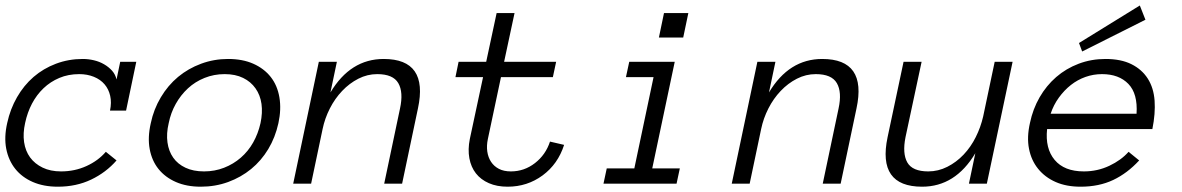

<svg xmlns="http://www.w3.org/2000/svg" viewBox="-27 -686 4414 717"><path d="M408.2 -86.9Q369.1 -42 313.5 -15.4Q257.8 11.2 189 11.2Q136.2 11.2 95.7 -6.3Q55.2 -23.9 30 -55.4Q4.9 -86.9 -3.7 -130.4Q-12.2 -173.8 0 -227.1Q11.2 -278.8 36.6 -323Q62 -367.2 98.4 -398.7Q134.8 -430.2 181.9 -448Q229 -465.8 282.2 -465.8Q303.2 -465.8 323.7 -460.9Q344.2 -456.1 361.6 -446Q378.9 -436 391.4 -422.1Q403.8 -408.2 408.2 -389.2L421.9 -455.1H481.9L443.8 -272.9H383.8Q390.1 -303.2 384.5 -328.1Q378.9 -353 363.5 -371.1Q348.1 -389.2 323.5 -399.2Q298.8 -409.2 269 -409.2Q228 -409.2 194.6 -395Q161.1 -380.9 135.5 -356.4Q109.9 -332 92.5 -299.1Q75.2 -266.1 66.9 -227.1Q58.1 -188 63 -155Q67.9 -122.1 85.4 -98.1Q103 -74.2 132.1 -60.1Q161.1 -45.9 201.2 -45.9Q252 -45.9 295.9 -65.9Q339.8 -85.9 368.2 -119.1Z M1012.7 -226.1Q1001 -172.9 974.9 -129.4Q948.7 -85.9 910.9 -54.9Q873 -23.9 825 -6.3Q776.9 11.2 722.7 11.2Q669.9 11.2 629.9 -6.3Q589.8 -23.9 564.9 -54.9Q540 -85.9 532 -129.4Q523.9 -172.9 536.1 -226.1Q546.9 -277.8 573.5 -322.5Q600.1 -367.2 637.9 -398.7Q675.8 -430.2 723.9 -448Q772 -465.8 824.7 -465.8Q878.9 -465.8 918.9 -448Q959 -430.2 983.9 -398.7Q1008.8 -367.2 1016.4 -322.5Q1023.9 -277.8 1012.7 -226.1ZM945.8 -226.1Q954.1 -265.1 949.5 -298.1Q944.8 -331.1 927.2 -356Q909.7 -380.9 880.9 -395Q852.1 -409.2 812 -409.2Q772 -409.2 736.8 -395Q701.7 -380.9 674.8 -356Q647.9 -331.1 629.4 -298.1Q610.8 -265.1 603 -226.1Q593.8 -187 598.4 -154.1Q603 -121.1 619.9 -97.2Q636.7 -73.2 665.8 -59.6Q694.8 -45.9 734.9 -45.9Q774.9 -45.9 809.8 -59.6Q844.7 -73.2 872.3 -97.2Q899.9 -121.1 918.5 -154.1Q937 -187 945.8 -226.1Z M1474.6 0H1407.7L1466.8 -280.8Q1480 -341.8 1460.4 -375.5Q1440.9 -409.2 1381.8 -409.2Q1344.7 -409.2 1311.3 -392.1Q1277.8 -375 1250.7 -346.4Q1223.6 -317.9 1204.8 -281Q1186 -244.1 1177.7 -204.1L1134.8 0H1067.9L1163.6 -455.1H1231L1207 -340.8Q1281.7 -465.8 1405.8 -465.8Q1573.7 -465.8 1533.7 -280.8Z M2079.6 -145Q2056.6 -73.2 1999.3 -31Q1941.9 11.2 1868.7 11.2Q1828.6 11.2 1798.6 -2Q1768.6 -15.1 1750.2 -38.6Q1731.9 -62 1725.8 -95Q1719.7 -127.9 1727.5 -167L1776.9 -397.9H1673.8L1685.5 -455.1H1788.6L1827.6 -637.2H1894.5L1855.5 -455.1H2049.8L2037.6 -397.9H1843.8L1794.9 -167Q1789.6 -142.1 1792.7 -120.1Q1795.9 -98.1 1806.9 -81.5Q1817.9 -64.9 1836.2 -55.4Q1854.5 -45.9 1880.9 -45.9Q1930.7 -45.9 1970.7 -76.9Q2010.7 -107.9 2026.9 -157.2Z M2524.4 -545.9H2433.6L2452.6 -637.2H2543.5ZM2499.5 0H2226.6L2238.8 -57.1H2341.8L2413.6 -397.9H2310.5L2322.8 -455.1H2492.7L2408.7 -57.1H2511.7Z M3112.3 0H3045.4L3104.5 -280.8Q3117.7 -341.8 3098.1 -375.5Q3078.6 -409.2 3019.5 -409.2Q2982.4 -409.2 2949 -392.1Q2915.5 -375 2888.4 -346.4Q2861.3 -317.9 2842.5 -281Q2823.7 -244.1 2815.4 -204.1L2772.5 0H2705.6L2801.3 -455.1H2868.7L2844.7 -340.8Q2919.4 -465.8 3043.5 -465.8Q3211.4 -465.8 3171.4 -280.8Z M3347.2 -455.1H3414.6L3354.5 -173.8Q3342.3 -112.8 3361.3 -79.3Q3380.4 -45.9 3439.5 -45.9Q3476.6 -45.9 3510.5 -63Q3544.4 -80.1 3571.5 -108.6Q3598.6 -137.2 3616.9 -174.1Q3635.3 -210.9 3644.5 -251L3687.5 -455.1H3754.4L3658.2 0H3591.3L3615.2 -113.8Q3540.5 11.2 3416.5 11.2Q3248.5 11.2 3287.6 -173.8Z M3883.3 -204.1Q3875.5 -131.8 3911.4 -88.9Q3947.3 -45.9 4020.5 -45.9Q4071.3 -45.9 4115.7 -66.9Q4160.2 -87.9 4187.5 -119.1L4227.1 -86.9Q4183.1 -39.1 4130.1 -13.9Q4077.1 11.2 4008.3 11.2Q3955.1 11.2 3915.3 -6.3Q3875.5 -23.9 3849.9 -55.4Q3824.2 -86.9 3815.7 -130.4Q3807.1 -173.8 3819.3 -227.1Q3830.1 -278.8 3855.2 -322.5Q3880.4 -366.2 3917.2 -398.2Q3954.1 -430.2 4001.2 -448Q4048.3 -465.8 4101.1 -465.8Q4159.2 -465.8 4198.2 -446.3Q4237.3 -426.8 4259.3 -392.3Q4281.2 -357.9 4284.7 -310.1Q4288.1 -262.2 4276.4 -204.1ZM4217.3 -261.2Q4222.2 -335.9 4186.8 -372.6Q4151.4 -409.2 4088.4 -409.2Q4056.2 -409.2 4026.6 -398.7Q3997.1 -388.2 3972.2 -368.7Q3947.3 -349.1 3927.2 -321.5Q3907.2 -293.9 3896.5 -261.2ZM4250.5 -612.3 4014.2 -493.7 4002.4 -525.4 4229.5 -665.5Z"/></svg>

Font: Anonymous Pro
Style: Italic
Weight: 400
Italic angle: -12°
Monospace: yes
Designer: Mark Simonson
Version: Version 1.003